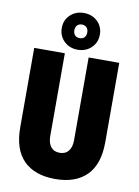

<svg xmlns="http://www.w3.org/2000/svg" viewBox="-103 -1028 807 1112"><g transform="rotate(10 300.0 -472.0)"><path d="M300 16Q180 16 115 -49Q50 -114 50 -244V-711H230V-224Q230 -184 248 -161Q266 -138 300 -138Q334 -138 352 -161Q370 -184 370 -224V-711H550V-244Q550 -114 485 -49Q420 16 300 16ZM299 -744Q251 -744 219 -775Q187 -806 187 -852Q187 -899 219 -929.5Q251 -960 299 -960Q347 -960 379 -929.5Q411 -899 411 -852Q411 -806 379 -775Q347 -744 299 -744ZM299 -812Q317 -812 327 -823Q337 -834 337 -852Q337 -870 327 -881Q317 -892 299 -892Q281 -892 271 -881Q261 -870 261 -852Q261 -834 271 -823Q281 -812 299 -812Z"/></g></svg>

Font: Geist Mono Black
Style: Regular
Weight: 900
Monospace: yes
Designer: Basement.studio, Andrés Briganti, Mateo Zaragoza
Foundry: Basement.studio, Vercel, Andrés Briganti, Guido Ferreyra, Mateo Zaragoza
Version: Version 1.500; ttfautohint (v1.8.4.7-5d5b)